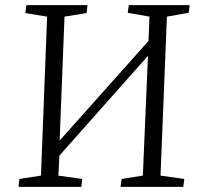

<svg xmlns="http://www.w3.org/2000/svg" viewBox="-20 -730 785 750"><path d="M558 -512 212 -122 208 -44 301 -31 298 0H52L56 -31L140 -44L164 -665L79 -679L83 -710H322L318 -679L232 -665L213 -181L560 -570L564 -665L479 -680L483 -710H721L717 -680L632 -665L607 -44L700 -31L696 0H451L455 -31L538 -44Z"/></svg>

Font: Literata 36pt Light
Style: Italic
Weight: 300
Italic angle: -2°
Designer: Latin by Veronika Burian and Jose Scaglione. Greek by Irene Vlachou. Cyrillic by Vera Evstafieva
Foundry: TypeTogether
Version: Version 3.002